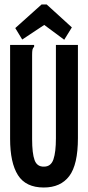

<svg xmlns="http://www.w3.org/2000/svg" viewBox="-20 -823 390 855"><path d="M175 12Q95 12 60 -43Q25 -98 25 -205V-623H132V-615Q126 -609 124.5 -601.5Q123 -594 123 -578V-204Q123 -140 134 -110Q145 -80 176 -81Q207 -81 218 -113.5Q229 -146 229 -207V-623H327V-208Q327 -90 288.5 -39Q250 12 175 12ZM79 -647 48 -698 165 -803H188L300 -701L266 -646L177 -712Z"/></svg>

Font: Inconsolata ExtraCondensed ExtraBold
Style: Regular
Weight: 800
Width: 2
Monospace: yes
Designer: Raph Levien, Cyreal, Brenton Simpson
Foundry: Raph Levien, Cyreal, Google
Version: Version 3.001; ttfautohint (v1.8.2.53-6de2)